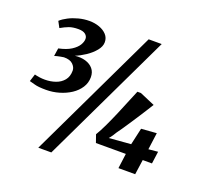

<svg xmlns="http://www.w3.org/2000/svg" viewBox="-145 -977 1242 1191"><g transform="rotate(20 476.0 -382.0)"><path d="M147 -302.5Q96 -302.5 71.5 -309.8Q47 -317 35 -319.5L50.5 -368.5Q67 -364 84.2 -361.8Q101.5 -359.5 118.5 -359.5Q156.5 -359.5 189.2 -371Q222 -382.5 242.2 -407.2Q262.5 -432 262.5 -471Q262.5 -493 243.2 -512Q224 -531 183.5 -530.5Q173 -529 162 -527Q151 -525 140.8 -522.5Q130.5 -520 123 -517.5L131 -570Q183 -581 213.2 -600.5Q243.5 -620 256.8 -642Q270 -664 270 -683Q270 -701 254.8 -713.2Q239.5 -725.5 208.5 -725.5Q172 -725.5 147.5 -716.5Q123 -707.5 94.5 -691L73 -731Q92 -748.5 120.8 -763.2Q149.5 -778 184.5 -787.2Q219.5 -796.5 256 -796.5Q291 -796.5 321.5 -785.5Q352 -774.5 370.8 -754Q389.5 -733.5 389.5 -704.5Q389.5 -676.5 366.5 -648.5Q343.5 -620.5 309.8 -598Q276 -575.5 243.5 -562.5Q282 -567 313.5 -557.8Q345 -548.5 363.8 -526.5Q382.5 -504.5 382.5 -471Q382.5 -433.5 362.5 -402.5Q342.5 -371.5 308.8 -349.2Q275 -327 233.2 -314.8Q191.5 -302.5 147 -302.5ZM639 -815H725L311.5 51H225.5ZM736 0 749 -98.5H551.5L533.5 -150Q553 -182 574.2 -227.2Q595.5 -272.5 616.2 -321.2Q637 -370 654.5 -413.5Q672 -457 684.5 -485.5H707.5L807 -443Q792 -419 774.8 -391.5Q757.5 -364 739.2 -336.2Q721 -308.5 704.2 -283Q687.5 -257.5 673.2 -236.8Q659 -216 649.5 -203.5Q644 -194 635 -180.2Q626 -166.5 615.5 -155L759.5 -166.5L784.5 -277.5L885.5 -285L870.5 -173.5L932.5 -179.5L921.5 -98.5H860.5L846.5 0Z"/></g></svg>

Font: Merriweather 24pt Black
Style: Italic
Weight: 900
Italic angle: -7.8°
Designer: Eben Sorkin
Foundry: Eben Sorkin
Version: Version 2.101